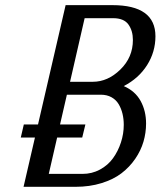

<svg xmlns="http://www.w3.org/2000/svg" viewBox="-20 -720 619 740"><path d="M457 -388.2Q501 -369.1 522 -330.8Q543 -292.5 543 -244.1Q543 -208.5 533 -174.1Q522.9 -139.6 501.2 -107.9Q479.5 -76.2 448.2 -52.2Q417 -28.3 371.3 -14.2Q325.7 0 271 0H70.8L114.7 -189.9H60.1L71.8 -240.2H126.5L232.9 -700.2H413.1Q579.1 -700.2 579.1 -580.1Q579.1 -520 546.9 -469Q514.6 -418 457 -388.2ZM250 -404.8H337.9Q395.5 -404.8 443.8 -451.9Q492.2 -499 492.2 -565.9Q492.2 -601.6 474.9 -625.7Q457.5 -649.9 416 -649.9H306.2ZM297.9 -49.8Q334.5 -49.8 365.2 -66.4Q396 -83 415.5 -110.1Q435.1 -137.2 446 -170.7Q457 -204.1 457 -238.8Q457 -261.7 452.1 -281.7Q447.3 -301.8 437.3 -318.6Q427.2 -335.4 409.7 -345.2Q392.1 -355 368.2 -355H237.8L211.4 -240.2H309.1L296.9 -189.9H200.2L168 -49.8Z"/></svg>

Font: Pfennig
Style: Italic
Weight: 500
Italic angle: -13°
Version: Version 20120410 ; ttfautohint (v0.8)